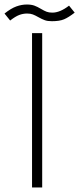

<svg xmlns="http://www.w3.org/2000/svg" viewBox="-37 -832 351 851"><path d="M105 -685H150V-1H105ZM82 -812Q102 -812 115.5 -807Q129 -802 144 -793Q159 -784 169.5 -780Q180 -776 195 -776Q229 -776 269 -807L294 -776Q267 -755 247 -746.5Q227 -738 193 -738Q174 -738 161.5 -742.5Q149 -747 133 -756Q119 -764 108.5 -768Q98 -772 83 -772Q65 -772 48 -765.5Q31 -759 8 -741L-17 -772Q12 -795 35.5 -803.5Q59 -812 82 -812Z"/></svg>

Font: Bellota Light
Style: Regular
Weight: 300
Designer: Kemie Guaida
Foundry: Kemie Guaida
Version: Version 4.001